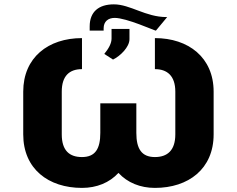

<svg xmlns="http://www.w3.org/2000/svg" viewBox="-20 -871 1110 900"><path d="M760.7 -791C662.1 -791 590.8 -850.6 513.7 -850.6C443.4 -850.6 400.4 -816.4 400.4 -747.1V-727.5H465.8V-738.3C465.8 -770.5 487.3 -787.1 517.6 -787.1C573.2 -787.1 704.1 -727.5 710 -727.5H710.9L763.7 -791ZM468.8 -618.2 509.8 -591.8C543.9 -608.4 586.9 -650.4 586.9 -687.5V-735.4H502.9V-690.4C502.9 -668 490.2 -644.5 468.8 -618.2ZM364.3 -546.9V-692.4C206.1 -692.4 88.9 -601.6 88.9 -441.4V-241.2C88.9 -79.1 207 9.8 364.3 9.8C433.1 9.8 493.2 -14.6 535.2 -60.5C577.6 -14.6 637.7 9.8 706.1 9.8C863.3 9.8 981.4 -79.1 981.4 -241.2V-441.4C981.4 -601.6 863.3 -692.4 706.1 -692.4V-546.9C763.7 -546.9 801.8 -515.6 801.8 -441.4V-241.2C801.8 -165 763.7 -134.8 706.1 -134.8C643.6 -134.8 619.1 -173.8 619.1 -248V-386.7H450.2V-248C450.2 -173.8 426.8 -134.8 364.3 -134.8C306.6 -134.8 269.5 -164.1 269.5 -241.2V-441.4C269.5 -515.6 305.7 -546.9 364.3 -546.9Z"/></svg>

Font: Pretendard Black
Style: Regular
Weight: 900
Designer: Base glyphs from Inter by Rasmus Andersson; Hangeul glyphs from Noto Sans CJK(Source Han Sans) by Jang Soo-young and Kan
Foundry: Kil Hyung-jin
Version: Version 1.309;Glyphs 3.2 (3225)